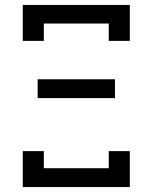

<svg xmlns="http://www.w3.org/2000/svg" viewBox="-20 -755 616 775"><path d="M72 -590H157V-660H419V-590H504V-735H72ZM132 -359H444V-435H132ZM72 0H504V-145H419V-76H157V-145H72Z"/></svg>

Font: Iosevka Sparkle
Style: Regular
Weight: 400
Designer: Belleve Invis
Foundry: Belleve Invis
Version: Version 4.5.0; ttfautohint (v1.8.3)